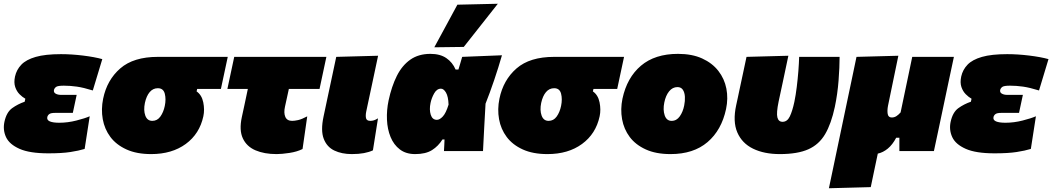

<svg xmlns="http://www.w3.org/2000/svg" viewBox="-23 -805 5606 1023"><path d="M234.5 12Q135 12 81 -12Q27 -36 9.2 -74.2Q-8.5 -112.5 0.5 -155.5Q11.5 -207 41.8 -228.8Q72 -250.5 108.5 -263L112 -279Q96.5 -287.5 81.2 -302.8Q66 -318 58 -341.5Q50 -365 57 -397.5Q65 -433.5 90.5 -460.2Q116 -487 167.2 -501.8Q218.5 -516.5 302 -516.5Q358 -516.5 419.2 -509Q480.5 -501.5 522 -490L471.5 -323Q421.5 -338.5 386.2 -343.5Q351 -348.5 317 -348.5Q285 -348.5 276 -342Q267 -335.5 264.5 -325.5Q262 -312.5 273.5 -306Q285 -299.5 302 -299.5H385.5L365 -203.5H270Q248.5 -203.5 240 -197.5Q231.5 -191.5 229 -181.5Q225.5 -165.5 242.5 -158.2Q259.5 -151 292.5 -151Q338 -151 384 -162.8Q430 -174.5 455 -185.5L428 -11.5Q397.5 -2 352 5Q306.5 12 234.5 12Z M782.5 16Q705 16 650.8 -8.8Q596.5 -33.5 565.2 -75.2Q534 -117 524.5 -170Q515 -223 526.5 -279Q547 -379 617.8 -440.5Q688.5 -502 818 -502H1190.5L1154 -331H1027.5L1024.5 -318Q1052 -299 1060 -259.8Q1068 -220.5 1060.5 -185.5Q1040.5 -92 966.8 -38Q893 16 782.5 16ZM788.5 -161Q815 -161 831.5 -184Q848 -207 855 -240.5Q862.5 -276.5 855 -305.8Q847.5 -335 818 -335Q792 -335 774.5 -314.2Q757 -293.5 749 -256.5Q741 -217.5 751.2 -189.2Q761.5 -161 788.5 -161Z M1450.5 16Q1385 16 1338 -4.2Q1291 -24.5 1270.8 -68Q1250.5 -111.5 1265.5 -181Q1272 -210.5 1278.8 -242.5Q1285.5 -274.5 1297.5 -331H1188.5L1225 -502H1716L1679.5 -331H1516Q1511 -307.5 1505.8 -284Q1500.5 -260.5 1495.5 -237Q1488 -203.5 1497.2 -182.2Q1506.5 -161 1533.5 -161Q1546.5 -161 1565.5 -165.2Q1584.5 -169.5 1614 -185L1589 -11Q1560 3.5 1519.2 9.8Q1478.5 16 1450.5 16Z M1851.5 16Q1798 16 1758.2 -3Q1718.5 -22 1701.8 -65.8Q1685 -109.5 1701 -184.5Q1707.5 -214 1711.5 -233.8Q1715.5 -253.5 1720.5 -276.5Q1736.5 -350.5 1747 -400.8Q1757.5 -451 1768.5 -502L1991.5 -508Q1974.5 -426.5 1959.5 -357Q1944.5 -287.5 1934.5 -240L1928.5 -211.5Q1924 -190 1927.2 -175.5Q1930.5 -161 1950.5 -161Q1959.5 -161 1968.8 -163.8Q1978 -166.5 1991 -174.5L1964 -4Q1944 5.5 1916 10.8Q1888 16 1851.5 16Z M2189 16Q2140 16 2107.5 -8.8Q2075 -33.5 2058 -75Q2041 -116.5 2038.8 -167.2Q2036.5 -218 2047.5 -270Q2063.5 -344.5 2091.2 -400.2Q2119 -456 2163 -487Q2207 -518 2270.5 -518Q2322 -518 2355 -495.5Q2388 -473 2404.5 -434.5H2419.5Q2424.5 -451 2429.5 -467.5Q2434.5 -484 2439.5 -502L2651.5 -510.5Q2633 -446 2609.8 -377.5Q2586.5 -309 2564 -252.5Q2560.5 -189.5 2557 -126.5Q2553.5 -63.5 2550.5 0H2342.5Q2343.5 -15.5 2344.2 -31Q2345 -46.5 2345.5 -62H2334.5Q2312.5 -26.5 2278.8 -5.2Q2245 16 2189 16ZM2305 -166.5Q2319.5 -166.5 2336.2 -184.2Q2353 -202 2367 -247.5Q2365.5 -291 2353.2 -311.8Q2341 -332.5 2326.5 -332.5Q2304.5 -332.5 2290.5 -307.8Q2276.5 -283 2271 -256.5Q2263.5 -221 2272 -193.8Q2280.5 -166.5 2305 -166.5ZM2291 -553Q2322 -610 2352.8 -666.8Q2383.5 -723.5 2414 -780L2629.5 -785Q2582.5 -725 2536.8 -667.5Q2491 -610 2448 -555Z M2894 16Q2816.5 16 2762.2 -8.8Q2708 -33.5 2676.8 -75.2Q2645.5 -117 2636 -170Q2626.5 -223 2638 -279Q2658.5 -379 2729.2 -440.5Q2800 -502 2929.5 -502H3302L3265.5 -331H3139L3136 -318Q3163.5 -299 3171.5 -259.8Q3179.5 -220.5 3172 -185.5Q3152 -92 3078.2 -38Q3004.5 16 2894 16ZM2900 -161Q2926.5 -161 2943 -184Q2959.5 -207 2966.5 -240.5Q2974 -276.5 2966.5 -305.8Q2959 -335 2929.5 -335Q2903.5 -335 2886 -314.2Q2868.5 -293.5 2860.5 -256.5Q2852.5 -217.5 2862.8 -189.2Q2873 -161 2900 -161Z M3549.5 16Q3472 16 3417.8 -8.8Q3363.5 -33.5 3332.2 -75.2Q3301 -117 3291.5 -170Q3282 -223 3293.5 -279Q3317.5 -391.5 3392 -454.8Q3466.5 -518 3589.5 -518Q3664.5 -518 3718.2 -493.5Q3772 -469 3804.5 -427.2Q3837 -385.5 3847.2 -333Q3857.5 -280.5 3845.5 -224Q3821.5 -111.5 3746.8 -47.8Q3672 16 3549.5 16ZM3555.5 -161Q3582 -161 3599 -185.2Q3616 -209.5 3622.5 -243Q3627.5 -267 3626.2 -289.5Q3625 -312 3615.5 -326.5Q3606 -341 3586.5 -341Q3560.5 -341 3542.2 -318.5Q3524 -296 3516.5 -259Q3508.5 -220 3518.5 -190.5Q3528.5 -161 3555.5 -161Z M4132 16Q4048.5 16 3989.5 -12.8Q3930.5 -41.5 3905.5 -99.5Q3880.5 -157.5 3899.5 -244.5Q3904.5 -267 3908.5 -286Q3912.5 -305 3916.5 -324Q3929 -382.5 3937.5 -422Q3946 -461.5 3954.5 -502L4177.5 -508Q4162 -434 4148.5 -370.8Q4135 -307.5 4125.5 -263.5Q4113 -203 4119 -179.5Q4125 -156 4146.5 -156Q4171.5 -156 4185.2 -184.5Q4199 -213 4209.5 -262.5Q4217 -298.5 4222.2 -341.5Q4227.5 -384.5 4230.8 -426.5Q4234 -468.5 4235 -502H4450.5Q4450.5 -448.5 4445 -376.2Q4439.5 -304 4425 -235Q4406 -146 4373.5 -90.5Q4341 -35 4283.8 -9.5Q4226.5 16 4132 16Z M4393.5 198Q4404.5 146 4415.5 93.5Q4426.5 41 4439.5 -21L4492 -271Q4508 -346 4518.8 -398.2Q4529.5 -450.5 4540.5 -502L4763.5 -508Q4753 -457.5 4742.5 -406.5Q4732 -355.5 4721 -302.5L4708.5 -242Q4703.5 -216.5 4706.8 -197.8Q4710 -179 4728.5 -179Q4742 -179 4753.2 -186.2Q4764.5 -193.5 4775.5 -206L4795.5 -301.5Q4807 -355.5 4816.8 -402.8Q4826.5 -450 4837.5 -502H5059.5Q5052 -466.5 5044.8 -433Q5037.5 -399.5 5029.5 -361.2Q5021.5 -323 5011 -273.5L4997.5 -209.5Q4988 -164 4976.5 -110.2Q4965 -56.5 4953 0H4769V-71H4752Q4732.5 -34 4707.2 -13.2Q4682 7.5 4654 13.5Q4644 59.5 4635.2 102.5Q4626.5 145.5 4616.5 192Z M5276 12Q5176.5 12 5122.5 -12Q5068.5 -36 5050.8 -74.2Q5033 -112.5 5042 -155.5Q5053 -207 5083.2 -228.8Q5113.5 -250.5 5150 -263L5153.5 -279Q5138 -287.5 5122.8 -302.8Q5107.5 -318 5099.5 -341.5Q5091.5 -365 5098.5 -397.5Q5106.5 -433.5 5132 -460.2Q5157.5 -487 5208.8 -501.8Q5260 -516.5 5343.5 -516.5Q5399.5 -516.5 5460.8 -509Q5522 -501.5 5563.5 -490L5513 -323Q5463 -338.5 5427.8 -343.5Q5392.5 -348.5 5358.5 -348.5Q5326.5 -348.5 5317.5 -342Q5308.5 -335.5 5306 -325.5Q5303.5 -312.5 5315 -306Q5326.5 -299.5 5343.5 -299.5H5427L5406.5 -203.5H5311.5Q5290 -203.5 5281.5 -197.5Q5273 -191.5 5270.5 -181.5Q5267 -165.5 5284 -158.2Q5301 -151 5334 -151Q5379.5 -151 5425.5 -162.8Q5471.5 -174.5 5496.5 -185.5L5469.5 -11.5Q5439 -2 5393.5 5Q5348 12 5276 12Z"/></svg>

Font: Commissioner Black
Style: Italic
Weight: 900
Italic angle: -12°
Designer: Kostas Bartsokas
Foundry: Kostas Bartsokas
Version: Version 1.000; ttfautohint (v1.8.3)